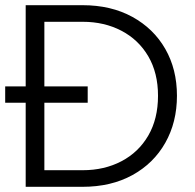

<svg xmlns="http://www.w3.org/2000/svg" viewBox="-20 -720 750 740"><path d="M79 0V-324H0V-387H79V-700H298Q408 -700 490 -655Q572 -610 617 -531.5Q662 -453 662 -351Q662 -249 617 -169.5Q572 -90 490 -45Q408 0 298 0ZM151 -64H299Q382 -64 448 -98.5Q514 -133 551.5 -197.5Q589 -262 589 -351Q589 -439 551.5 -503Q514 -567 448 -601.5Q382 -636 299 -636H151V-387H318V-324H151Z"/></svg>

Font: MuseoModerno Thin Light
Style: Regular
Weight: 300
Version: Version 1.003